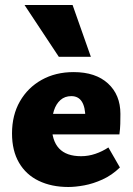

<svg xmlns="http://www.w3.org/2000/svg" viewBox="-20 -731 533 767"><path d="M253 16Q186 16 135 -8.5Q84 -33 56 -81Q28 -129 28 -198Q28 -271 59.5 -326Q91 -381 146.5 -412Q202 -443 274 -443Q362 -443 411.5 -397.5Q461 -352 461 -276Q461 -256 460.5 -236Q460 -216 457 -194H321V-260Q321 -303 307 -325Q293 -347 265 -347Q239 -347 221.5 -331.5Q204 -316 195.5 -289.5Q187 -263 187 -229Q187 -169 216 -138Q245 -107 304 -107Q333 -107 361 -116.5Q389 -126 413 -142L459 -62Q427 -31 389.5 -14Q352 3 316.5 9.5Q281 16 253 16ZM108 -194 128 -276H452V-194ZM215 -504 78 -711H270L343 -504Z"/></svg>

Font: Ysabeau Infant Black
Style: Regular
Weight: 900
Designer: Christian Thalmann (Catharsis Fonts)
Version: Version 2.001;gftools[0.9.30]; featfreeze: ss01,ss02,lnum